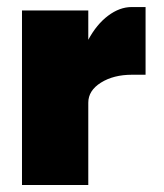

<svg xmlns="http://www.w3.org/2000/svg" viewBox="-20 -530 470 550"><path d="M43 -500H232.9V-416Q256.8 -460.4 289.8 -485.1Q322.8 -509.8 356.9 -509.8H397V-315.9H357.9Q305.2 -315.9 269 -293.2Q232.9 -270.5 232.9 -235.8V0H43Z"/></svg>

Font: Overused Grotesk Black
Style: Regular
Weight: 900
Version: Version 0.002